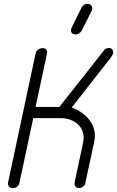

<svg xmlns="http://www.w3.org/2000/svg" viewBox="-20 -973 606 993"><path d="M81 -30Q79 -16 69.5 -8Q60 0 46 0Q34 0 27 -8Q20 -16 22 -30L164 -696Q166 -708 177 -716Q188 -724 200 -724Q214 -724 219.5 -716Q225 -708 223 -696L164 -420H287L515 -709Q520 -718 527.5 -721.5Q535 -725 542 -725Q555 -725 561 -716.5Q567 -708 565 -696Q565 -695 562 -690L556 -679L351 -417Q413 -394 446.5 -346.5Q480 -299 467 -238L422 -30Q420 -16 410.5 -8.5Q401 -1 388 -1Q376 -1 370 -8.5Q364 -16 366 -30L410 -236Q416 -265 409 -288Q402 -311 385.5 -327.5Q369 -344 345.5 -353Q322 -362 295 -362H152ZM401 -932Q411 -953 433 -953Q447 -953 453.5 -943Q460 -933 455 -919L403 -815Q398 -807 389.5 -801Q381 -795 371 -795Q355 -795 349.5 -806Q344 -817 351 -831Z"/></svg>

Font: VDS
Style: Thin Italic
Weight: 100
Width: 0
Designer: artmaker
Foundry: artmaker
Version: Version 1.000 2012 initial release